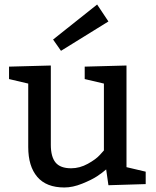

<svg xmlns="http://www.w3.org/2000/svg" viewBox="-20 -820 690 850"><path d="M215 -645 410 -800 460 -725 250 -595ZM625 -60V-5L460 0L450 -70Q433 -55 409.5 -39.5Q386 -24 344 -7Q302 10 265 10Q185 10 145 -37Q105 -84 105 -169V-450L20 -470V-525L205 -530V-179Q205 -126 226 -100.5Q247 -75 295 -75Q333 -75 369 -95Q405 -115 422 -134L440 -154V-450L355 -470V-525L540 -530V-80Z"/></svg>

Font: Bitter
Style: Regular
Weight: 400
Designer: Sol Matas
Foundry: Sol Matas
Version: Version 1.300;PS 001.300;hotconv 1.0.70;makeotf.lib2.5.58329